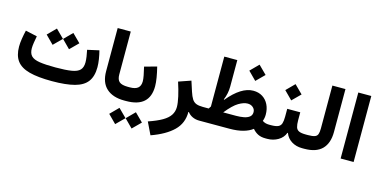

<svg xmlns="http://www.w3.org/2000/svg" viewBox="-88 -1178 3816 1925"><g transform="rotate(15 1820.5 -215.5)"><path d="M821.3 -421.9Q832.5 -378.4 839.4 -334Q846.2 -289.6 846.2 -252.9Q846.2 -158.7 805.2 -103.3Q764.2 -47.9 674.6 -23.9Q585 0 439.5 0Q294.4 0 204.8 -23.9Q115.2 -47.9 74.2 -102.8Q33.2 -157.7 33.2 -250.5Q33.2 -286.6 40.3 -331.8Q47.4 -377 58.1 -421.9L178.7 -395Q171.9 -361.8 166.5 -326.2Q161.1 -290.5 161.1 -267.1Q161.1 -214.8 187 -188Q212.9 -161.1 273.9 -151.6Q335 -142.1 439.5 -142.1Q544.9 -142.1 605.7 -152.1Q666.5 -162.1 692.1 -189.5Q717.8 -216.8 717.8 -269Q717.8 -293.5 712.9 -327.9Q708 -362.3 700.7 -395ZM269.5 -438 353.5 -522.5 438.5 -438 353.5 -353.5ZM439.9 -438 523.9 -522.5 608.9 -438 523.9 -353.5Z M940.4 -685.1H1076.2V-240.2Q1076.2 -186.5 1102.1 -164.3Q1127.9 -142.1 1191.4 -142.1H1191.9V0H1191.4Q1072.3 0 1006.3 -59.8Q940.4 -119.6 940.4 -237.3Z M1422.9 -415Q1437.5 -356.9 1445.8 -306.4Q1454.1 -255.9 1454.1 -217.8Q1454.1 0 1210.9 0H1191.9Q1171.9 0 1171.9 -71.3Q1171.9 -142.1 1191.9 -142.1H1210.9Q1268.6 -142.1 1295.2 -164.6Q1321.8 -187 1321.8 -233.9Q1321.8 -256.3 1314.7 -294.2Q1307.6 -332 1295.9 -379.9ZM1081.1 167.5 1165 83 1250 167.5 1165 252ZM1251.5 167.5 1335.4 83 1420.4 167.5 1335.4 252Z M1664.1 -323.2 1791 -367.2 1825.2 -261.7Q1840.3 -215.3 1856.9 -189.2Q1873.5 -163.1 1899.9 -152.6Q1926.3 -142.1 1969.7 -142.1H1970.7V0H1969.7Q1931.2 0 1899.4 -14.9Q1867.7 -29.8 1847.7 -56.6L1842.8 -55.2Q1843.8 60.5 1764.4 138.2Q1685.1 215.8 1536.1 268.6L1474.6 141.1Q1563 110.8 1616.5 79.8Q1669.9 48.8 1694.3 11.5Q1718.8 -25.9 1718.8 -73.7Q1718.8 -114.7 1704.1 -180.7Q1689.5 -246.6 1664.1 -323.2Z M2325.7 -614.3 2409.7 -698.7 2494.6 -614.3 2409.7 -529.8ZM1970.7 0Q1950.7 0 1950.7 -71.3Q1950.7 -142.1 1970.7 -142.1H2030.8Q2034.7 -148.9 2038.6 -154.8Q2042.5 -160.6 2046.9 -167V-685.1H2182.1V-409.7Q2182.1 -338.4 2153.3 -269.5L2157.7 -266.1Q2293.5 -430.2 2418 -430.2Q2473.6 -430.2 2514.2 -404.5Q2554.7 -378.9 2576.9 -333.7Q2599.1 -288.6 2599.1 -230Q2599.1 -194.3 2586.9 -162.6Q2615.7 -142.1 2656.2 -142.1H2656.7V0H2656.2Q2610.4 0 2577.9 -16.6Q2545.4 -33.2 2521.5 -62.5Q2483.4 -32.7 2424.3 -16.4Q2365.2 0 2282.2 0ZM2181.2 -142.1H2314Q2356.9 -142.1 2393.6 -148.9Q2430.2 -155.8 2452.4 -173.3Q2474.6 -190.9 2474.6 -222.7Q2474.6 -251.5 2452.4 -271.2Q2430.2 -291 2396 -291Q2356 -291 2303.7 -260.3Q2251.5 -229.5 2181.2 -142.1Z M2927.2 -261.2Q2927.2 -216.3 2935.1 -190.2Q2942.9 -164.1 2966.8 -153.1Q2990.7 -142.1 3038.6 -142.1H3060.5V0H3037.1Q2975.1 0 2927.7 -29.5Q2880.4 -59.1 2861.3 -110.8H2856.4Q2837.9 -59.1 2787.4 -29.5Q2736.8 0 2675.8 0H2656.7Q2646 0 2641.4 -17.1Q2636.7 -34.2 2636.7 -71.3Q2636.7 -108.9 2641.4 -125.5Q2646 -142.1 2656.7 -142.1H2675.8Q2725.6 -142.1 2750.5 -153.3Q2775.4 -164.6 2783.7 -190.7Q2792 -216.8 2792 -261.2V-342.8H2927.2ZM2724.6 -519 2808.6 -603.5 2893.6 -519 2808.6 -434.6Z M3060.5 -142.1Q3106.9 -142.1 3130.1 -150.4Q3153.3 -158.7 3161.1 -179.9Q3168.9 -201.2 3168.9 -239.3V-685.1H3304.7V-239.3Q3304.7 -123 3244.1 -61.5Q3183.6 0 3060.5 0Q3051.3 0 3045.7 -14.9Q3040 -29.8 3040 -71.3Q3040 -113.3 3045.7 -127.7Q3051.3 -142.1 3060.5 -142.1Z M3572.8 0H3438V-685.1H3572.8Z"/></g></svg>

Font: Estedad-FD Bold
Style: Regular
Weight: 700
Designer: Amin Abedi
Version: Version 7.3